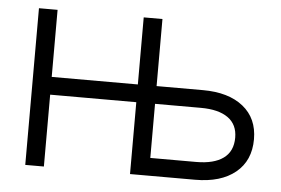

<svg xmlns="http://www.w3.org/2000/svg" viewBox="-43 -584 938 642"><g transform="rotate(5 426.0 -263.0)"><path d="M63 0V-525.9H125.5V-300.8H414.6V-525.9H477.5V-300.8H633.3Q719.2 -300.8 768.3 -261.5Q817.4 -222.2 817.4 -151.9Q817.4 -80.1 768.3 -40Q719.2 0 633.3 0H414.6V-241.2H125.5V0ZM477.5 -59.6H631.3Q690.9 -59.6 722.7 -82.8Q754.4 -106 754.4 -151.9Q754.4 -195.8 722.7 -218.5Q690.9 -241.2 631.3 -241.2H477.5Z"/></g></svg>

Font: Inter Display Light
Style: Regular
Weight: 300
Designer: Rasmus Andersson
Foundry: rsms
Version: Version 4.000;git-a52131595